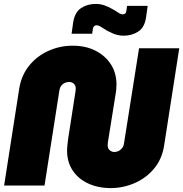

<svg xmlns="http://www.w3.org/2000/svg" viewBox="-20 -946 934 979"><path d="M545 13Q480 13 429.5 -10.5Q379 -34 350.5 -77Q322 -120 322 -178Q322 -191 324 -208Q326 -225 327 -235L364 -474Q365 -479 365.5 -484.5Q366 -490 366 -496Q366 -510 356.5 -519Q347 -528 332 -528Q320 -528 309.5 -523Q299 -518 292 -508.5Q285 -499 283 -486L207 0H1L78 -494Q89 -562 128.5 -611Q168 -660 226.5 -686.5Q285 -713 351 -713Q416 -713 466 -688Q516 -663 545 -618.5Q574 -574 574 -514Q574 -501 572.5 -487Q571 -473 569 -463L531 -226Q530 -221 529.5 -215.5Q529 -210 529 -205Q529 -189 539.5 -180Q550 -171 563 -171Q574 -171 584.5 -176Q595 -181 602.5 -190.5Q610 -200 612 -213L689 -700H894L817 -205Q806 -134 765 -85.5Q724 -37 665.5 -12Q607 13 545 13ZM610 -764Q594 -764 579.5 -767.5Q565 -771 552 -777Q539 -783 527 -789Q511 -798 497 -807.5Q483 -817 472 -817Q465 -817 460.5 -813Q456 -809 454 -801L450 -774H345L353 -831Q361 -883 393 -904.5Q425 -926 468 -926Q492 -926 513 -918.5Q534 -911 551 -901Q568 -892 581.5 -882.5Q595 -873 606 -873Q614 -873 618.5 -877Q623 -881 624 -889L628 -916H733L725 -859Q718 -807 685.5 -785.5Q653 -764 610 -764Z"/></svg>

Font: MuseoModerno Thin Black
Style: Italic
Weight: 900
Italic angle: -9°
Version: Version 1.003